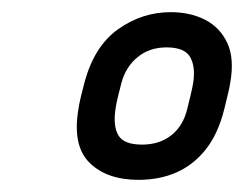

<svg xmlns="http://www.w3.org/2000/svg" viewBox="-20 -725 402 316"><path d="M208 -429Q156 -429 127.5 -457Q99 -485 109 -545Q110 -553 113.5 -567.5Q117 -582 119 -589Q135 -649 174.5 -677Q214 -705 261 -705Q293 -705 317.5 -692.5Q342 -680 354 -654.5Q366 -629 359 -589Q358 -582 354.5 -567.5Q351 -553 349 -545Q339 -505 319 -479.5Q299 -454 271 -441.5Q243 -429 208 -429ZM214 -487Q242 -487 261.5 -502Q281 -517 288 -545Q290 -553 293.5 -567.5Q297 -582 298 -589Q302 -615 293 -631Q284 -647 254 -647Q226 -647 206.5 -631Q187 -615 180 -589Q178 -582 174.5 -567.5Q171 -553 170 -545Q166 -517 175 -502Q184 -487 214 -487Z"/></svg>

Font: Rubik Light Light
Style: Italic
Weight: 300
Italic angle: -12°
Version: Version 2.104